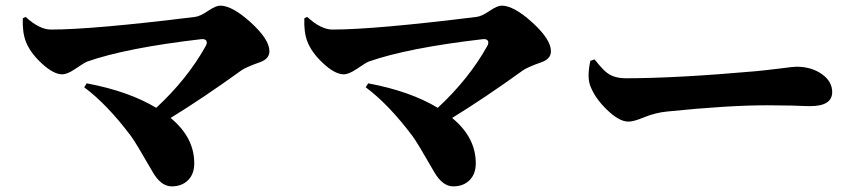

<svg xmlns="http://www.w3.org/2000/svg" viewBox="-20 -691 3040 682"><path d="M71 -631Q120 -586 161 -586Q310 -586 673 -631Q691 -633 720 -653Q747 -671 762 -671Q805 -671 871 -611Q937 -551 937 -509Q937 -483 906 -471Q852 -452 836 -440Q703 -344 586 -272Q670 -203 670 -111Q670 -72 647 -50Q625 -29 590 -29Q552 -29 523 -79Q461 -187 445 -208Q360 -321 279 -381L288 -395Q437 -367 535 -308Q646 -411 711 -528Q717 -539 713 -546Q709 -553 696 -552Q428 -521 289 -472Q281 -469 247 -446Q219 -427 201 -427Q170 -427 128 -466Q87 -504 72 -543Q59 -576 61 -626Z M1071 -631Q1120 -586 1161 -586Q1310 -586 1673 -631Q1691 -633 1720 -653Q1747 -671 1762 -671Q1805 -671 1871 -611Q1937 -551 1937 -509Q1937 -483 1906 -471Q1852 -452 1836 -440Q1703 -344 1586 -272Q1670 -203 1670 -111Q1670 -72 1647 -50Q1625 -29 1590 -29Q1552 -29 1523 -79Q1461 -187 1445 -208Q1360 -321 1279 -381L1288 -395Q1437 -367 1535 -308Q1646 -411 1711 -528Q1717 -539 1713 -546Q1709 -553 1696 -552Q1428 -521 1289 -472Q1281 -469 1247 -446Q1219 -427 1201 -427Q1170 -427 1128 -466Q1087 -504 1072 -543Q1059 -576 1061 -626Z M2092 -480Q2123 -441 2138 -431Q2163 -413 2203 -413Q2381 -413 2664 -438Q2696 -441 2753 -448Q2797 -454 2809 -454Q2862 -454 2899 -428Q2936 -402 2936 -364Q2936 -314 2858 -314Q2841 -314 2794 -316Q2747 -317 2705 -317Q2566 -317 2351 -295Q2308 -291 2267 -274Q2231 -259 2212 -259Q2179 -259 2135 -302Q2092 -344 2076 -388Q2065 -419 2077 -475Z"/></svg>

Font: Source Han Serif CN Heavy
Style: Regular
Weight: 900
Designer: Ryoko NISHIZUKA  (kana & ideographs); Frank Grießhammer (Latin, Greek & Cyrillic); Wenlong ZHANG  (bopomofo); Sandoll Co
Foundry: Adobe Systems Incorporated
Version: Version 1.000;PS 1;hotconv 16.6.53;makeotf.lib2.5.65590